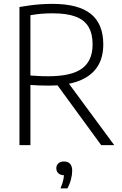

<svg xmlns="http://www.w3.org/2000/svg" viewBox="-20 -768 648 1016"><path d="M83 0V-731Q108.5 -735.5 135.8 -739.2Q163 -743 193.2 -745.2Q223.5 -747.5 258 -747.5Q394 -747.5 460.2 -694.8Q526.5 -642 526.5 -533Q526.5 -461 493.8 -412.5Q461 -364 396.5 -339.5Q332 -315 236.5 -315Q206.5 -315 184.5 -316Q162.5 -317 141 -318.5V0ZM515.5 0 261 -348.5H327.5L584.5 0ZM235 -364.5Q359 -364.5 414.5 -405.8Q470 -447 470 -533Q470 -590 448.2 -626.2Q426.5 -662.5 380.2 -680Q334 -697.5 260 -697.5Q224 -697.5 196.5 -695Q169 -692.5 141 -687.5V-368.5Q159 -367.5 173.5 -366.5Q188 -365.5 202.5 -365Q217 -364.5 235 -364.5ZM300 229Q312 200.5 315.8 180Q319.5 159.5 319.5 140L327 159.5H320Q300 159.5 289 149Q278 138.5 278 122.5Q278 106.5 288.8 96.5Q299.5 86.5 318.5 86.5Q339.5 86.5 350.8 98.8Q362 111 362 135.5Q362 155.5 355.8 180.5Q349.5 205.5 337 229Z"/></svg>

Font: Encode Sans SemiCondensed Light
Style: Regular
Weight: 300
Width: 4
Designer: Multiple Designers
Foundry: Impallari Type
Version: Version 3.002